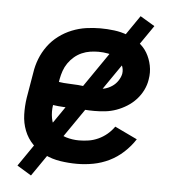

<svg xmlns="http://www.w3.org/2000/svg" viewBox="-49 -636 698 751"><g transform="rotate(5 300.0 -260.0)"><path d="M275 8Q242 8 209.5 3Q177 -2 149 -15.5Q121 -29 99 -51.5Q77 -74 65.5 -103.5Q54 -133 53 -166Q52 -199 57 -232L74 -332Q78 -360 88.5 -387Q99 -414 116.5 -438Q134 -462 158 -480Q182 -498 209.5 -509Q237 -520 265 -524Q293 -528 320 -528Q348 -528 375.5 -524.5Q403 -521 427.5 -511.5Q452 -502 473 -486.5Q494 -471 507 -449Q520 -427 525.5 -400Q531 -373 526 -345Q523 -324 513 -303.5Q503 -283 487.5 -266Q472 -249 452 -236.5Q432 -224 411 -216.5Q390 -209 368.5 -206.5Q347 -204 325 -204Q305 -204 284.5 -205.5Q264 -207 243.5 -207.5Q223 -208 202.5 -209Q182 -210 162 -213Q158 -187 162.5 -161.5Q167 -136 183 -117.5Q199 -99 224 -91.5Q249 -84 275 -84Q294 -84 313 -87Q332 -90 350.5 -98.5Q369 -107 384.5 -120Q400 -133 412 -150L500 -108Q482 -80 456.5 -56.5Q431 -33 401 -18.5Q371 -4 339 2Q307 8 275 8ZM328 -291Q343 -291 358 -295Q373 -299 386.5 -308Q400 -317 409 -330.5Q418 -344 421 -358Q424 -377 415.5 -393.5Q407 -410 392 -419.5Q377 -429 358.5 -432.5Q340 -436 321 -436Q305 -436 288.5 -433.5Q272 -431 256 -424Q240 -417 226.5 -405.5Q213 -394 203 -379.5Q193 -365 187.5 -349Q182 -333 179 -317L177 -305Q196 -302 215 -301.5Q234 -301 253 -299.5Q272 -298 290.5 -294.5Q309 -291 328 -291ZM100 69 44 35 473 -589 530 -555Z"/></g></svg>

Font: Iosevka SS04 Semibold Extended
Style: Italic
Weight: 600
Width: 7
Italic angle: -9°
Monospace: yes
Designer: Belleve Invis
Foundry: Belleve Invis
Version: Version 19.0.0; ttfautohint (v1.8.4)